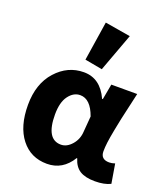

<svg xmlns="http://www.w3.org/2000/svg" viewBox="-145 -896 886 1011"><g transform="rotate(20 297.5 -390.5)"><path d="M235 12Q144 12 90 -57Q36 -126 36 -246Q36 -365 100.5 -436.5Q165 -508 255 -508Q347 -508 392 -409H396L412 -496H557Q556 -491 541.5 -427.5Q527 -364 522.5 -343.5Q518 -323 509 -276.5Q500 -230 496.5 -202Q493 -174 493 -152Q493 -107 541 -107Q556 -107 573 -113L591 -5Q557 12 504 12Q450 12 419.5 -7Q389 -26 376 -70H373Q323 12 235 12ZM270 -108Q303 -108 330.5 -139.5Q358 -171 360 -215L367 -301Q336 -388 278 -388Q241 -388 214 -352Q187 -316 187 -247Q187 -108 270 -108ZM239 -573 273 -793 416 -769 337 -555Z"/></g></svg>

Font: Toshiba Sans
Style: Bold
Weight: 700
Designer: Paul D. Hunt
Foundry: Toshiba Corporation
Version: Version 2.020;PS 2.0;hotconv 1.0.86;makeotf.lib2.5.63406